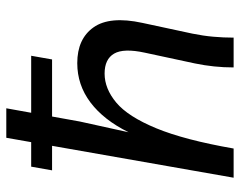

<svg xmlns="http://www.w3.org/2000/svg" viewBox="-98 -682 780 625"><g transform="rotate(-90 292.5 -370.0)"><path d="M26 0 156 -740H252L209 -501L174 -342Q214 -423 271 -466Q328 -509 399 -509Q478 -509 515.5 -456Q553 -403 530 -297L495 -134Q488 -100 485 -66.5Q482 -33 482 0H385Q385 -64 398 -126L433 -289Q448 -358 430 -389Q412 -420 365 -420Q316 -420 270.5 -382Q225 -344 187 -252Q149 -160 121 0ZM50 -591 62 -659H423L411 -591Z"/></g></svg>

Font: Livvic Medium
Style: Italic
Weight: 500
Italic angle: -10°
Designer: Jacques Le Bailly, Baron von Fonthausen
Version: Version 1.001; ttfautohint (v1.8.2)